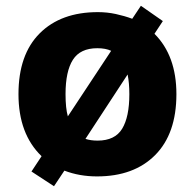

<svg xmlns="http://www.w3.org/2000/svg" viewBox="-20 -601 676 665"><path d="M207 -275Q207 -354 232.5 -394Q258 -434 317 -434Q346 -434 365 -425L215 -198Q207 -226 207 -275ZM428 -275Q428 -196 403 -155Q378 -114 318 -114Q294 -114 276 -120L422 -343Q428 -313 428 -275ZM591 -275Q591 -408 515 -484L544 -528L468 -581L438 -536Q411 -546 381 -552.5Q351 -559 319 -559Q191 -559 117.5 -485.5Q44 -412 44 -275Q44 -137 124 -60L89 -7L167 44L203 -10Q255 10 316 10Q444 10 517.5 -64Q591 -138 591 -275Z"/></svg>

Font: Noto Sans UI Extra
Style: Regular
Weight: 800
Designer: Monotype Design Team
Foundry: Monotype Imaging Inc.
Version: Version 1.901